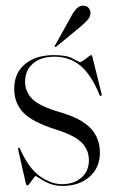

<svg xmlns="http://www.w3.org/2000/svg" viewBox="-20 -632 400 662"><path d="M193.5 3Q235.5 3 261 -19.8Q286.5 -42.5 286.5 -79Q286.5 -116 260.8 -141.2Q235 -166.5 168 -187Q90.5 -212 59.8 -244.5Q29 -277 29 -326Q29 -380.5 66.5 -411.2Q104 -442 166 -442Q210 -442 231.2 -430Q252.5 -418 256.5 -418Q260 -418 268.2 -424Q276.5 -430 284.2 -436Q292 -442 294 -442Q296.5 -442 298 -438L330 -309Q331.5 -303 329 -301.5Q325.5 -300 323.5 -304Q294 -376 256.5 -406.2Q219 -436.5 167.5 -436.5Q121 -436.5 93.8 -413Q66.5 -389.5 66.5 -350.5Q66.5 -315.5 91.5 -290.5Q116.5 -265.5 189 -244.5Q260.5 -223.5 292.5 -189.8Q324.5 -156 324.5 -106Q324.5 -54 288.8 -22.5Q253 9 196 9Q169 9 149.2 0.5Q129.5 -8 117.5 -16.5Q105.5 -25 102.5 -25Q101 -25 95.2 -17Q89.5 -9 83.5 -1Q77.5 7 75 7Q70.5 7 69.5 2L43 -114Q41.5 -121 44 -122.5Q46.5 -123.5 48 -121Q79 -51 118 -24Q157 3 193.5 3ZM223 -571Q233 -590.5 243.2 -601.5Q253.5 -612.5 266.5 -612.5Q279 -612.5 285.5 -604.8Q292 -597 292 -588Q292 -575 282.8 -564.2Q273.5 -553.5 260.5 -542.5L174.5 -471.5Q171 -469 169 -471Q167.5 -472.5 170 -476Z"/></svg>

Font: Fraunces 144pt Light
Style: Regular
Weight: 300
Version: Version 1.000;[b76b70a41]